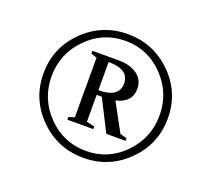

<svg xmlns="http://www.w3.org/2000/svg" viewBox="-99 -907 889 807"><g transform="rotate(20 345.0 -503.5)"><path d="M148.5 -308Q67 -389 67 -504Q67 -619 148.5 -699.5Q230 -780 345 -780Q460 -780 541.5 -699.5Q623 -619 623 -504Q623 -389 541.5 -308Q460 -227 345 -227Q230 -227 148.5 -308ZM174 -677.5Q103 -605 103 -504Q103 -403 174 -330.5Q245 -258 345 -258Q445 -258 515.5 -330.5Q586 -403 586 -504Q586 -605 515.5 -677.5Q445 -750 345 -750Q245 -750 174 -677.5ZM228 -650V-663H346Q397 -663 428.5 -640Q460 -617 460 -577Q460 -516 390 -500L458 -375L488 -367V-355H402L331 -495H308V-375L344 -367V-355H228V-367L254 -375V-642ZM308 -642V-516Q400 -516 400 -579Q400 -642 308 -642Z"/></g></svg>

Font: Libre Caslon Text
Style: Regular
Weight: 400
Designer: Pablo Impallari, Rodrigo Fuenzalida
Foundry: Pablo Impallari, Rodrigo Fuenzalida
Version: Version 1.002